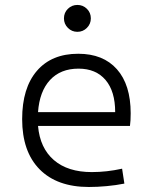

<svg xmlns="http://www.w3.org/2000/svg" viewBox="-20 -744 626 774"><path d="M338.4 9.8Q210 9.8 139.6 -61.5Q69.3 -132.8 69.3 -263.7Q69.3 -389.2 128.7 -458.3Q188 -527.3 295.4 -527.3Q396 -527.3 451.4 -464.8Q506.8 -402.3 506.8 -287.1Q506.8 -256.8 503.9 -236.3H133.3Q141.1 -147 197.3 -98.6Q253.4 -50.3 350.1 -50.3Q410.6 -50.3 472.2 -64L481.4 -3.9Q447.3 2.9 410.2 6.3Q373 9.8 338.4 9.8ZM133.3 -292H444.3Q444.3 -376 405.5 -421.6Q366.7 -467.3 296.4 -467.3Q224.1 -467.3 181.6 -421.4Q139.2 -375.5 133.3 -292ZM292 -615.7Q269.5 -615.7 253.7 -631.6Q237.8 -647.5 237.8 -669.9Q237.8 -692.9 253.7 -708.5Q269.5 -724.1 292 -724.1Q314.5 -724.1 330.3 -708.5Q346.2 -692.9 346.2 -669.9Q346.2 -647.5 330.3 -631.6Q314.5 -615.7 292 -615.7Z"/></svg>

Font: CaskaydiaMono NF Light
Style: Regular
Weight: 300
Designer: Aaron Bell
Foundry: Saja Typeworks
Version: Version 2111.001; ttfautohint (v1.8.4);Nerd Fonts 3.1.1